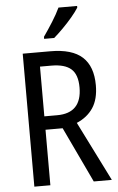

<svg xmlns="http://www.w3.org/2000/svg" viewBox="-62 -1051 633 1027"><g transform="rotate(-5 254.5 -537.5)"><path d="M228 -780Q345 -780 400 -729.5Q455 -679 455 -578Q455 -503 424 -456.5Q393 -410 336 -386L496 -66H399L258 -364H166V-66H80V-780ZM227 -703H166V-436H235Q367 -436 367 -574Q367 -643 333 -673Q299 -703 227 -703ZM392 -1000Q379 -979 355 -950.5Q331 -922 303.5 -894.5Q276 -867 255 -849H201V-860Q227 -897 251.5 -936Q276 -975 292 -1009H392Z"/></g></svg>

Font: Noto Sans Malayalam UI Condensed
Style: Regular
Weight: 400
Width: 3
Designer: Jelle Bosma - Monotype Design Team
Foundry: Monotype Imaging Inc.
Version: Version 2.104; ttfautohint (v1.8.4.7-5d5b)